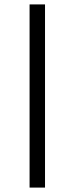

<svg xmlns="http://www.w3.org/2000/svg" viewBox="-20 -720 275 870"><path d="M114 -700H184V130H114Z"/></svg>

Font: PT Serif
Style: Bold Italic
Weight: 700
Italic angle: -12°
Designer: A.Korolkova, O.Umpeleva, V.Yefimov
Foundry: ParaType Ltd
Version: Version 1.000W OFL